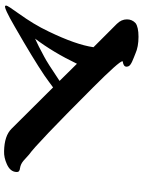

<svg xmlns="http://www.w3.org/2000/svg" viewBox="98 -770 682 917"><g transform="rotate(90 438.5 -312.0)"><path d="M702 9C723 10 744 5 764 -4C789 -15 801 -30 802 -50C803 -60 797 -66 784 -67C771 -69 760 -74 749 -83L719 -110C686 -133 579 -235 399 -415C315 -499 273 -546 273 -556C273 -557 274 -558 275 -558C291 -560 299 -566 299 -576C299 -579 298 -582 297 -585C292 -598 264 -607 237 -618C215 -628 188 -633 156 -633C125 -633 103 -628 91 -619C79 -608 73 -594 73 -578C73 -560 80 -544 95 -529L206 -418C198 -362 173 -291 131 -204C108 -155 79 -108 46 -62C20 -26 7 -6 7 -1C7 1 8 3 9 4C15 8 48 -7 108 -42C211 -101 288 -148 340 -183C361 -198 381 -212 398 -225L596 -26C618 -4 653 8 702 9ZM367 -256C306 -215 268 -191 252 -183C215 -163 186 -148 165 -139C209 -197 249 -264 285 -339Z"/></g></svg>

Font: GFS Jackson
Style: Regular
Weight: 400
Designer: George Matthiopoulos
Foundry: George Matthiopoulos
Version: Version 1.0